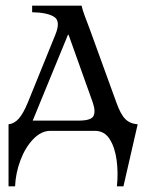

<svg xmlns="http://www.w3.org/2000/svg" viewBox="-20 -460 508 675"><path d="M295 -359 389 -100Q404 -58 420.5 -41.5Q437 -25 464 -23L414 195H391Q396 148 390 103Q384 58 365.5 29Q347 0 314 0H157Q125 0 97 29Q69 58 52 103Q35 148 33 195H10V-23Q30 -25 46 -43Q62 -61 78 -100L175 -339Q194 -386 170 -401Q146 -416 93 -417V-440H267Q270 -425 278 -404Q286 -383 295 -359ZM257 -36Q300 -36 308.5 -52Q317 -68 306 -100L221 -338H219L95 -36Z"/></svg>

Font: Bona Nova
Style: Regular
Weight: 400
Designer: Mateusz Machalski
Foundry: Capitalics
Version: Version 4.001; ttfautohint (v1.8.3)